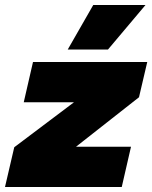

<svg xmlns="http://www.w3.org/2000/svg" viewBox="-49 -748 609 768"><path d="M-29 0 8 -159 247 -339H46L83 -500H540L507 -359L255 -161H475L438 0ZM324 -728H533L383 -550H222Z"/></svg>

Font: Prodigy Sans Black
Style: Italic
Weight: 900
Italic angle: -13°
Designer: Wei Huang
Foundry: Wei Huang
Version: Version 1.003; ttfautohint (v1.8.3)